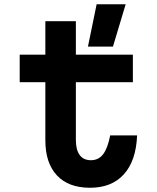

<svg xmlns="http://www.w3.org/2000/svg" viewBox="-20 -868 740 906"><path d="M338 -768V-610H607V-480H338V-208Q338 -161 356 -136.5Q374 -112 409 -112Q445 -112 466.5 -140Q488 -168 500 -229H627Q622 -109 564.5 -45.5Q507 18 405 18Q303 18 248.5 -40.5Q194 -99 194 -206V-480H73V-610H194V-768ZM395 -648 436 -848H573L513 -648Z"/></svg>

Font: Martian Mono SemiExpanded SemiBold
Style: Regular
Weight: 600
Monospace: yes
Version: Version 0.930